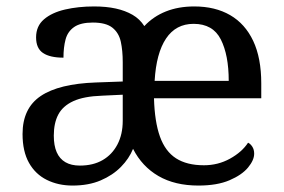

<svg xmlns="http://www.w3.org/2000/svg" viewBox="-20 -566 881 596"><path d="M205 10Q161 10 125.5 -7.5Q90 -25 70 -60.5Q50 -96 50 -150Q50 -230 106.5 -268Q163 -306 278 -310L361 -313V-373Q361 -409 355 -436.5Q349 -464 329 -480Q309 -496 268 -496Q230 -496 210 -482Q190 -468 183.5 -443.5Q177 -419 177 -387Q135 -387 113.5 -401.5Q92 -416 92 -450Q92 -485 116.5 -506Q141 -527 182 -536.5Q223 -546 272 -546Q310 -546 339.5 -539.5Q369 -533 391.5 -520Q414 -507 428 -485Q456 -515 495 -530.5Q534 -546 583 -546Q648 -546 694.5 -519Q741 -492 766 -439Q791 -386 791 -307V-261H458Q460 -188 476.5 -142Q493 -96 526.5 -74.5Q560 -53 613 -53Q657 -53 694 -73.5Q731 -94 750 -123Q757 -120 763 -111Q769 -102 769 -89Q769 -69 750 -46Q731 -23 692.5 -6.5Q654 10 596 10Q523 10 472 -19.5Q421 -49 393 -104Q381 -74 355.5 -48Q330 -22 292.5 -6Q255 10 205 10ZM228 -52Q269 -52 298.5 -69Q328 -86 344.5 -117.5Q361 -149 361 -191V-272L297 -269Q240 -267 207.5 -252Q175 -237 161 -210.5Q147 -184 147 -145Q147 -114 156 -93.5Q165 -73 183 -62.5Q201 -52 228 -52ZM690 -315Q690 -395 665.5 -443.5Q641 -492 581 -492Q526 -492 495.5 -446.5Q465 -401 460 -315Z"/></svg>

Font: Noto Serif Sinhala
Style: Regular
Weight: 400
Designer: Jelle Bosma - Monotype Design Team
Foundry: Monotype Imaging Inc.
Version: Version 2.006